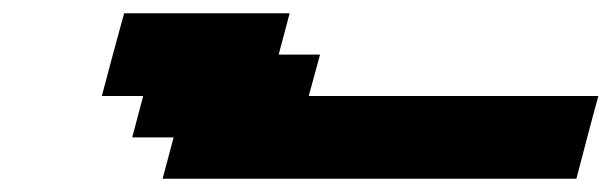

<svg xmlns="http://www.w3.org/2000/svg" viewBox="-20 -645 924 290"><path d="M225.6 -375H850.6Q856 -395.5 866.9 -437.3Q877.9 -479 883.8 -500H446.3L463.4 -562.5H400.9L417.5 -625H167.5Q161.6 -604 150.4 -562.3Q139.2 -520.5 133.8 -500H196.3L179.7 -437.5H242.2Z"/></svg>

Font: Faithful 32x
Style: BoldOblique
Weight: 400
Foundry: Faithful Resource Pack
Version: Version 1.0; January 27, 2023